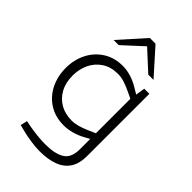

<svg xmlns="http://www.w3.org/2000/svg" viewBox="-274 -833 1143 1143"><g transform="rotate(45 298.0 -261.5)"><path d="M292 209Q259 209 215.5 202.5Q172 196 138 187L103 178L113 135L148 142Q181 148 218.5 152Q256 156 287 156Q368 156 411 129.5Q454 103 454 31V-56L421 -38Q388 -20 353 -10.5Q318 -1 284 -1Q231 -1 188.5 -20Q146 -39 115.5 -73Q85 -107 68.5 -152.5Q52 -198 52 -251Q52 -321 80.5 -377.5Q109 -434 161.5 -467.5Q214 -501 284 -501Q320 -501 356 -489.5Q392 -478 426 -457L461 -436L470 -495H513V30Q513 93 487 132.5Q461 172 411.5 190.5Q362 209 292 209ZM113 -249Q113 -189 137 -145.5Q161 -102 202.5 -78.5Q244 -55 298 -55Q323 -55 350 -62.5Q377 -70 409 -84L454 -104V-394L410 -415Q376 -431 349.5 -439Q323 -447 297 -447Q239 -447 197.5 -420Q156 -393 134.5 -348Q113 -303 113 -249ZM428 -571 293 -695 280 -732H328L472 -571ZM136 -571 280 -732H328L314 -695L179 -571Z"/></g></svg>

Font: REM ExtraLight
Style: Regular
Weight: 250
Designer: Octavio Pardo
Foundry: Ashler Design
Version: Version 1.005;gftools[0.9.28]